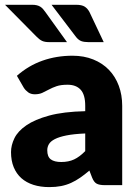

<svg xmlns="http://www.w3.org/2000/svg" viewBox="-28 -756 565 784"><path d="M320 -211Q273.5 -209 243.5 -203Q213.5 -197 196 -188Q178.5 -179 171.8 -167.5Q165 -156 165 -142.5Q165 -116 179.5 -105.2Q194 -94.5 222 -94.5Q252 -94.5 274.5 -105Q297 -115.5 320 -139ZM41 -446.5Q88 -488 145.2 -508.2Q202.5 -528.5 268 -528.5Q315 -528.5 352.8 -513.2Q390.5 -498 416.8 -470.8Q443 -443.5 457 -406Q471 -368.5 471 -324V0H400Q378 0 366.8 -6Q355.5 -12 348 -31L337 -59.5Q317.5 -43 299.5 -30.5Q281.5 -18 262.2 -9.2Q243 -0.5 221.2 3.8Q199.5 8 173 8Q137.5 8 108.5 -1.2Q79.5 -10.5 59.2 -28.5Q39 -46.5 28 -73.2Q17 -100 17 -135Q17 -163 31 -191.8Q45 -220.5 79.5 -244.2Q114 -268 172.5 -284Q231 -300 320 -302V-324Q320 -369.5 301.2 -389.8Q282.5 -410 248 -410Q220.5 -410 203 -404Q185.5 -398 171.8 -390.5Q158 -383 145 -377Q132 -371 114 -371Q98 -371 87 -379Q76 -387 69 -398ZM282.5 -736.5Q306 -736.5 318 -728.8Q330 -721 337.5 -706.5L395.5 -584H332.5Q315 -584 303.8 -588.2Q292.5 -592.5 282.5 -605L182.5 -736.5ZM102.5 -736.5Q114 -736.5 122.2 -734.5Q130.5 -732.5 136.8 -728.5Q143 -724.5 147.8 -719Q152.5 -713.5 157.5 -706.5L245.5 -584H172.5Q155 -584 144.5 -588.8Q134 -593.5 122.5 -605L-7.5 -736.5Z"/></svg>

Font: Lato ExtraBold
Style: Regular
Weight: 800
Designer: Lukasz Dziedzic with Adam Twardoch and Botio Nikoltchev
Foundry: tyPoland Lukasz Dziedzic
Version: Version 2.015; 2015-08-06; http://www.latofonts.com/